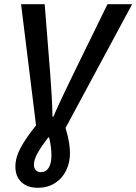

<svg xmlns="http://www.w3.org/2000/svg" viewBox="-20 -674 647 911"><path d="M159 217Q110 217 81.5 190Q53 163 53 117Q53 73 78.5 26Q104 -21 151 -79L80 -654H192L218 -327Q222 -275 225 -224Q228 -173 229 -120H233Q256 -173 280.5 -224Q305 -275 330 -327L490 -654H607L291 -67Q304 -23 308 4Q312 31 312 53Q312 98 293.5 135.5Q275 173 240.5 195Q206 217 159 217ZM173 143Q198 143 211 122Q224 101 224 65Q224 45 221.5 24Q219 3 213 -22H209Q180 15 160.5 48.5Q141 82 141 108Q141 124 150 133.5Q159 143 173 143Z"/></svg>

Font: Source Sans 3 Semibold
Style: Italic
Weight: 600
Italic angle: -11°
Designer: Paul D. Hunt
Foundry: Adobe
Version: Version 3.052;hotconv 1.1.0;makeotfexe 2.6.0